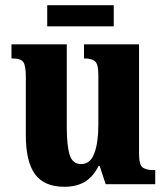

<svg xmlns="http://www.w3.org/2000/svg" viewBox="-20 -706 639 736"><path d="M227 10Q149 10 114 -38.5Q79 -87 79 -188V-411Q79 -454 69.5 -468Q60 -482 27 -482H24V-536H236V-218Q236 -148 247 -112.5Q258 -77 291 -77Q326 -77 341.5 -118Q357 -159 357 -228V-419Q357 -462 343 -472Q329 -482 305 -482H302V-536H513V-117Q513 -73 527.5 -63.5Q542 -54 566 -54H575V0H385L362 -70H358Q337 -28 305 -9Q273 10 227 10ZM161 -605V-686H416V-605Z"/></svg>

Font: Noto Serif Tamil Condensed ExtraBold
Style: Regular
Weight: 800
Width: 3
Designer: Indian Type Foundry, Tom Grace, and the Monotype Design Team
Foundry: Monotype Imaging Inc.
Version: Version 2.004; ttfautohint (v1.8.4.7-5d5b)